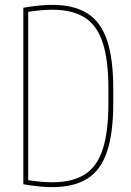

<svg xmlns="http://www.w3.org/2000/svg" viewBox="-20 -760 540 790"><path d="M195 10Q144 10 76 -2V-728Q144 -740 195 -740Q284 -740 339.5 -705Q395 -670 420.5 -594Q446 -518 446 -395V-335Q446 -213 420.5 -136.5Q395 -60 339.5 -25Q284 10 195 10ZM89 -20Q119 -15 146 -12.5Q173 -10 195 -10Q278 -10 329 -42.5Q380 -75 403 -146.5Q426 -218 426 -335V-395Q426 -512 403 -583.5Q380 -655 329 -687.5Q278 -720 195 -720Q173 -720 146 -717.5Q119 -715 89 -710L96 -720V-10Z"/></svg>

Font: M PLUS Code Latin Thin
Style: Regular
Weight: 250
Designer: Coji Morishita
Foundry: UNDERFOREST DESIGN
Version: Version 1.002; ttfautohint (v1.8.3)